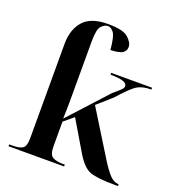

<svg xmlns="http://www.w3.org/2000/svg" viewBox="-138 -878 908 989"><g transform="rotate(20 316.5 -383.5)"><path d="M19 0H324V-10H313Q278 -10 257.5 -21.5Q237 -33 237 -78V-214L290 -258L385 -98Q425 -29 466 -14.5Q507 0 602 0H619V-10H618Q602 -10 583 -22.5Q564 -35 526 -92L365 -352L443 -421Q507 -493 535.5 -509.5Q564 -526 611 -526V-536H387V-526Q478 -526 478 -496Q478 -486 468.5 -476.5Q459 -467 426 -439L235 -230Q236 -264 236.5 -285.5Q237 -307 237 -341V-653Q237 -722 254.5 -739.5Q272 -757 290 -757Q305 -757 320.5 -738.5Q336 -720 343 -645Q394 -647 410 -659.5Q426 -672 426 -691Q426 -716 397.5 -741.5Q369 -767 287 -767Q192 -767 151 -719.5Q110 -672 110 -594V-77Q110 -33 93 -21.5Q76 -10 38 -10H19Z"/></g></svg>

Font: Noto Serif Display Semi
Style: Regular
Weight: 600
Designer: Monotype Design Team
Foundry: Monotype Imaging Inc.
Version: Version 1.900